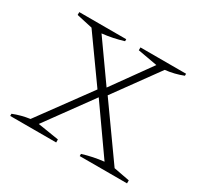

<svg xmlns="http://www.w3.org/2000/svg" viewBox="-137 -820 1039 995"><g transform="rotate(30 382.0 -322.5)"><path d="M30 0V-13Q78 -32 129 -39L353 -345L166 -607L71 -628V-645H352V-633Q291 -614 226 -607L389 -377L554 -607L437 -628V-645H710V-633Q659 -613 604 -607L414 -345L634 -36L729 -18V0H446V-13Q508 -32 572 -39L379 -313L179 -38L305 -18V0Z"/></g></svg>

Font: Piazzolla SC ExtraLight
Style: Regular
Weight: 200
Designer: Juan Pablo del Peral
Foundry: Huerta Tipografica
Version: Version 1.330